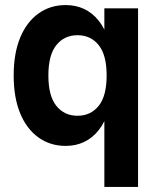

<svg xmlns="http://www.w3.org/2000/svg" viewBox="-20 -563 622 758"><path d="M239 13Q178 13 131.5 -20.5Q85 -54 59.5 -116Q34 -178 34 -265Q34 -352 59.5 -414Q85 -476 131.5 -509.5Q178 -543 239 -543Q320 -543 369.5 -481.5Q419 -420 419 -306V-224Q419 -111 369.5 -49Q320 13 239 13ZM286 -106Q338 -106 369.5 -145Q401 -184 401 -265Q401 -346 369.5 -385Q338 -424 286 -424Q234 -424 202.5 -385Q171 -346 171 -265Q171 -184 202.5 -145Q234 -106 286 -106ZM392 175V-139L410 -265L392 -396V-530H525V175Z"/></svg>

Font: Radio Canada Big SemiBold
Style: Regular
Weight: 600
Designer: Étienne Aubert Bonn
Foundry: Coppers and Brasses
Version: Version 1.001